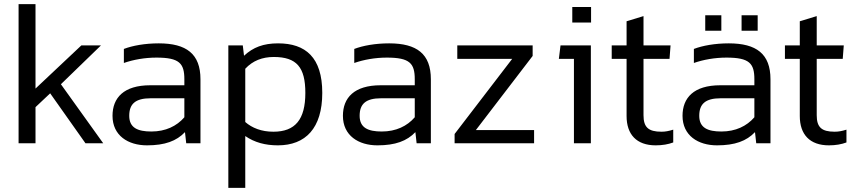

<svg xmlns="http://www.w3.org/2000/svg" viewBox="-20 -694 4150 930"><path d="M275 -286 469 -474H374L152 -265V-674H70V0H152V-175L223 -242L394 0H480Z M882 0H951V-310C951 -433 883 -484 749 -484C682 -484 622 -473 580 -457V-389C626 -405 681 -415 738 -415C849 -415 873 -387 873 -310V-281H708C579 -281 525 -220 525 -133C525 -37 601 10 692 10C779 10 835 -11 876 -54ZM873 -218V-126C836 -83 782 -57 713 -57C647 -57 606 -75 606 -133C606 -190 635 -218 710 -218Z M1541 -244C1541 -416 1460 -484 1327 -484C1256 -484 1206 -465 1162 -424L1156 -474H1086V216H1168V-35C1213 -4 1265 10 1326 10C1460 10 1541 -73 1541 -244ZM1304 -56C1247 -56 1201 -74 1168 -103V-361C1204 -400 1251 -418 1306 -418C1417 -418 1459 -368 1459 -244C1459 -115 1410 -56 1304 -56Z M1998 0H2067V-310C2067 -433 1999 -484 1865 -484C1798 -484 1738 -473 1696 -457V-389C1742 -405 1797 -415 1854 -415C1965 -415 1989 -387 1989 -310V-281H1824C1695 -281 1641 -220 1641 -133C1641 -37 1717 10 1808 10C1895 10 1951 -11 1992 -54ZM1989 -218V-126C1952 -83 1898 -57 1829 -57C1763 -57 1722 -75 1722 -133C1722 -190 1751 -218 1826 -218Z M2182 0H2567V-64H2285L2560 -423V-474H2195V-409H2461L2182 -45Z M2843 -585V-660H2752V-585ZM2842 -474H2695L2687 -409H2760V0H2842Z M2943 -474V-409H3015V-132C3015 -43 3063 10 3156 10C3189 10 3217 5 3241 -4V-66C3219 -59 3202 -56 3184 -56C3120 -56 3097 -78 3097 -136V-409H3223L3228 -474H3097V-616L3015 -591V-474Z M3396 -545H3474V-620H3396ZM3572 -545H3650V-620H3572ZM3643 0H3712V-310C3712 -433 3644 -484 3510 -484C3443 -484 3383 -473 3341 -457V-389C3387 -405 3442 -415 3499 -415C3610 -415 3634 -387 3634 -310V-281H3469C3340 -281 3286 -220 3286 -133C3286 -37 3362 10 3453 10C3540 10 3596 -11 3637 -54ZM3634 -218V-126C3597 -83 3543 -57 3474 -57C3408 -57 3367 -75 3367 -133C3367 -190 3396 -218 3471 -218Z M3782 -474V-409H3854V-132C3854 -43 3902 10 3995 10C4028 10 4056 5 4080 -4V-66C4058 -59 4041 -56 4023 -56C3959 -56 3936 -78 3936 -136V-409H4062L4067 -474H3936V-616L3854 -591V-474Z"/></svg>

Font: Kanit Light
Style: Regular
Weight: 300
Designer: Katatrad Team
Foundry: CadsonDemak
Version: Version 1.000;PS 001.000;hotconv 1.0.88;makeotf.lib2.5.64775